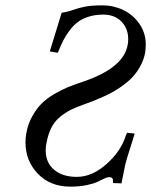

<svg xmlns="http://www.w3.org/2000/svg" viewBox="-20 -678 559 710"><path d="M208 -630.9Q229 -633.8 249.3 -641.1Q269.5 -648.4 293.9 -653.3Q318.4 -658.2 358.9 -658.2Q399.4 -658.2 435.5 -641.1Q471.7 -624 495.4 -590.1Q519 -556.2 519 -513.2Q519 -504.4 517.1 -484.9Q512.7 -460.4 501.5 -438.5Q490.2 -416.5 476.3 -399.9Q462.4 -383.3 441.9 -367.7Q421.4 -352.1 404.1 -341.8Q386.7 -331.5 362.8 -320.8Q338.9 -310.1 324 -304.2Q309.1 -298.3 288.1 -291Q259.3 -280.8 240.5 -271.2Q221.7 -261.7 201.9 -245.6Q182.1 -229.5 169.9 -205.6Q157.7 -181.6 151.9 -148.9Q148.9 -135.7 148.9 -123Q148.9 -76.2 180.4 -50Q211.9 -23.9 264.2 -23.9Q320.3 -23.9 374 -71.5Q427.7 -119.1 445.8 -178.2L450.2 -187L478 -184.1Q471.2 -160.2 459 -122.8Q446.8 -85.4 442.9 -67.9Q430.7 -7.8 429.2 0L397.9 -1Q398.9 -13.2 395.8 -18.1Q392.6 -22.9 383.8 -22.9Q376.5 -22.9 364.7 -17.3Q353 -11.7 340.1 -5.4Q327.1 1 300.5 6.6Q273.9 12.2 240.2 12.2Q166 12.2 120.1 -35.4Q74.2 -83 74.2 -151.9Q74.2 -167 77.1 -184.1Q83 -219.2 99.1 -247.8Q115.2 -276.4 134 -295.2Q152.8 -314 181.4 -330.6Q210 -347.2 232.4 -356.2Q254.9 -365.2 287.1 -376Q437.5 -426.8 452.1 -512.2Q454.1 -519 454.1 -533.2Q454.1 -572.3 429.2 -598.1Q404.3 -624 361.8 -624Q333 -624 309.3 -616.7Q285.6 -609.4 269.3 -597.7Q252.9 -585.9 238.3 -566.7Q223.6 -547.4 214.1 -528.6Q204.6 -509.8 193.8 -482.9L164.1 -487.8Z"/></svg>

Font: Common Serif SemiBold
Style: Italic
Weight: 600
Italic angle: -12°
Designer: Philipp H. Poll, Khaled Hosny
Foundry: Stefan Peev, Context Ltd.
Version: Version 1.026